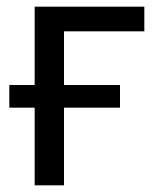

<svg xmlns="http://www.w3.org/2000/svg" viewBox="-20 -556 474 576"><path d="M413 -536V-462H172V-301H340V-233H172V0H84V-233H8V-301H84V-536Z"/></svg>

Font: Apis
Style: Regular
Weight: 400
Designer: Monotype Design Team
Foundry: Monotype Imaging Inc.
Version: Version 2.000; build 0001